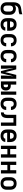

<svg xmlns="http://www.w3.org/2000/svg" viewBox="2904 -3684 792 6640"><g transform="rotate(90 3300.0 -364.0)"><path d="M275 12Q246 12 217 7Q188 2 162 -11Q136 -24 115 -45Q94 -66 81 -92Q68 -118 63 -147Q58 -176 58 -205V-393Q58 -424 59.5 -455.5Q61 -487 67 -517.5Q73 -548 86.5 -577Q100 -606 121 -629Q142 -652 170 -667Q198 -682 228 -690Q258 -698 289 -702Q320 -706 351 -710.5Q382 -715 412.5 -722Q443 -729 473 -740V-643Q451 -632 427.5 -625.5Q404 -619 380 -615.5Q356 -612 332 -610.5Q308 -609 284 -604.5Q260 -600 238 -589.5Q216 -579 200 -560.5Q184 -542 176 -519Q168 -496 166 -472Q176 -484 189.5 -493.5Q203 -503 218 -508.5Q233 -514 249 -516Q265 -518 281 -518Q309 -518 337.5 -512Q366 -506 391.5 -492.5Q417 -479 437 -458.5Q457 -438 469.5 -412Q482 -386 487 -357.5Q492 -329 492 -301V-205Q492 -176 487 -147Q482 -118 469 -92Q456 -66 435 -45Q414 -24 388 -11Q362 2 333 7Q304 12 275 12ZM275 -85Q298 -85 319.5 -93.5Q341 -102 355 -120Q369 -138 374 -160Q379 -182 379 -205V-301Q379 -323 374 -345.5Q369 -368 355 -385.5Q341 -403 320 -412Q299 -421 276 -421Q253 -421 231.5 -412.5Q210 -404 196 -386Q182 -368 176.5 -345.5Q171 -323 171 -301V-205Q171 -182 176 -160Q181 -138 195 -120Q209 -102 230.5 -93.5Q252 -85 275 -85Z M827 12Q798 12 769 7Q740 2 713.5 -11Q687 -24 666 -45Q645 -66 631.5 -92Q618 -118 613 -147Q608 -176 608 -205V-325Q608 -354 613 -383Q618 -412 631 -438Q644 -464 665 -485Q686 -506 712 -519Q738 -532 767 -537Q796 -542 825 -542Q854 -542 883 -537Q912 -532 938 -519Q964 -506 985 -485Q1006 -464 1019 -438Q1032 -412 1037 -383Q1042 -354 1042 -325V-216H721V-205Q721 -182 726.5 -159.5Q732 -137 746.5 -119.5Q761 -102 782.5 -93.5Q804 -85 827 -85Q844 -85 860.5 -88Q877 -91 891.5 -99Q906 -107 916 -121Q926 -135 927 -152H1040Q1038 -127 1029.5 -103Q1021 -79 1006 -59.5Q991 -40 970 -25.5Q949 -11 925.5 -2.5Q902 6 877 9Q852 12 827 12ZM721 -314H929V-325Q929 -348 924 -370Q919 -392 905 -410Q891 -428 869.5 -436.5Q848 -445 825 -445Q802 -445 780.5 -436.5Q759 -428 745 -410Q731 -392 726 -370Q721 -348 721 -325Z M1371 12Q1343 12 1314 7Q1285 2 1259.5 -11.5Q1234 -25 1213.5 -46Q1193 -67 1180.5 -93Q1168 -119 1163 -147.5Q1158 -176 1158 -205V-325Q1158 -354 1163 -382.5Q1168 -411 1180.5 -437Q1193 -463 1213.5 -484Q1234 -505 1259.5 -518.5Q1285 -532 1314 -537Q1343 -542 1371 -542Q1399 -542 1425.5 -538Q1452 -534 1477 -522.5Q1502 -511 1522.5 -493Q1543 -475 1556.5 -451.5Q1570 -428 1577 -401.5Q1584 -375 1584 -348V-347H1471Q1471 -367 1464.5 -386Q1458 -405 1444 -419Q1430 -433 1410.5 -439Q1391 -445 1371 -445Q1349 -445 1328 -436Q1307 -427 1294 -409Q1281 -391 1276 -369Q1271 -347 1271 -325V-205Q1271 -183 1276 -161Q1281 -139 1294 -121Q1307 -103 1328 -94Q1349 -85 1371 -85Q1391 -85 1410.5 -91Q1430 -97 1444 -111Q1458 -125 1464.5 -144Q1471 -163 1471 -183H1584V-182Q1584 -155 1577 -128.5Q1570 -102 1556.5 -78.5Q1543 -55 1522.5 -37Q1502 -19 1477 -7.5Q1452 4 1425.5 8Q1399 12 1371 12Z M1921 12Q1893 12 1864 7Q1835 2 1809.5 -11.5Q1784 -25 1763.5 -46Q1743 -67 1730.5 -93Q1718 -119 1713 -147.5Q1708 -176 1708 -205V-325Q1708 -354 1713 -382.5Q1718 -411 1730.5 -437Q1743 -463 1763.5 -484Q1784 -505 1809.5 -518.5Q1835 -532 1864 -537Q1893 -542 1921 -542Q1949 -542 1975.5 -538Q2002 -534 2027 -522.5Q2052 -511 2072.5 -493Q2093 -475 2106.5 -451.5Q2120 -428 2127 -401.5Q2134 -375 2134 -348V-347H2021Q2021 -367 2014.5 -386Q2008 -405 1994 -419Q1980 -433 1960.5 -439Q1941 -445 1921 -445Q1899 -445 1878 -436Q1857 -427 1844 -409Q1831 -391 1826 -369Q1821 -347 1821 -325V-205Q1821 -183 1826 -161Q1831 -139 1844 -121Q1857 -103 1878 -94Q1899 -85 1921 -85Q1941 -85 1960.5 -91Q1980 -97 1994 -111Q2008 -125 2014.5 -144Q2021 -163 2021 -183H2134V-182Q2134 -155 2127 -128.5Q2120 -102 2106.5 -78.5Q2093 -55 2072.5 -37Q2052 -19 2027 -7.5Q2002 4 1975.5 8Q1949 12 1921 12Z M2244 0V-530H2380L2475 -149L2570 -530H2706V0H2593V-106Q2593 -148 2595 -189.5Q2597 -231 2602 -272.5Q2607 -314 2612.5 -355Q2618 -396 2621 -438L2512 0H2438L2329 -438Q2332 -396 2337.5 -355Q2343 -314 2348 -272.5Q2353 -231 2355 -189.5Q2357 -148 2357 -106V0Z M3145 0V-530H3256V0ZM2794 0V-530H2905V-340H2952Q2974 -340 2995.5 -335.5Q3017 -331 3036 -320Q3055 -309 3069.5 -292.5Q3084 -276 3093 -256Q3102 -236 3105.5 -214Q3109 -192 3109 -170Q3109 -148 3105.5 -126Q3102 -104 3093 -84Q3084 -64 3069.5 -47.5Q3055 -31 3036 -20Q3017 -9 2995.5 -4.5Q2974 0 2952 0ZM2905 -95H2952Q2965 -95 2975 -103Q2985 -111 2990 -122Q2995 -133 2996.5 -145.5Q2998 -158 2998 -170Q2998 -182 2996.5 -194.5Q2995 -207 2990 -218Q2985 -229 2975 -237Q2965 -245 2952 -245H2905Z M3571 12Q3543 12 3514 7Q3485 2 3459.5 -11.5Q3434 -25 3413.5 -46Q3393 -67 3380.5 -93Q3368 -119 3363 -147.5Q3358 -176 3358 -205V-325Q3358 -354 3363 -382.5Q3368 -411 3380.5 -437Q3393 -463 3413.5 -484Q3434 -505 3459.5 -518.5Q3485 -532 3514 -537Q3543 -542 3571 -542Q3599 -542 3625.5 -538Q3652 -534 3677 -522.5Q3702 -511 3722.5 -493Q3743 -475 3756.5 -451.5Q3770 -428 3777 -401.5Q3784 -375 3784 -348V-347H3671Q3671 -367 3664.5 -386Q3658 -405 3644 -419Q3630 -433 3610.5 -439Q3591 -445 3571 -445Q3549 -445 3528 -436Q3507 -427 3494 -409Q3481 -391 3476 -369Q3471 -347 3471 -325V-205Q3471 -183 3476 -161Q3481 -139 3494 -121Q3507 -103 3528 -94Q3549 -85 3571 -85Q3591 -85 3610.5 -91Q3630 -97 3644 -111Q3658 -125 3664.5 -144Q3671 -163 3671 -183H3784V-182Q3784 -155 3777 -128.5Q3770 -102 3756.5 -78.5Q3743 -55 3722.5 -37Q3702 -19 3677 -7.5Q3652 4 3625.5 8Q3599 12 3571 12Z M3868 0V-97Q3886 -97 3903 -105Q3920 -113 3929 -128.5Q3938 -144 3942 -162Q3946 -180 3948 -198Q3950 -216 3950.5 -234Q3951 -252 3951 -271V-530H4330V0H4217V-433H4064V-274Q4064 -254 4063.5 -234.5Q4063 -215 4061.5 -195.5Q4060 -176 4057 -156.5Q4054 -137 4048 -118Q4042 -99 4033.5 -81.5Q4025 -64 4012 -49Q3999 -34 3981.5 -24.5Q3964 -15 3945 -9Q3926 -3 3906.5 -1.5Q3887 0 3868 0Z M4677 12Q4648 12 4619 7Q4590 2 4563.5 -11Q4537 -24 4516 -45Q4495 -66 4481.5 -92Q4468 -118 4463 -147Q4458 -176 4458 -205V-325Q4458 -354 4463 -383Q4468 -412 4481 -438Q4494 -464 4515 -485Q4536 -506 4562 -519Q4588 -532 4617 -537Q4646 -542 4675 -542Q4704 -542 4733 -537Q4762 -532 4788 -519Q4814 -506 4835 -485Q4856 -464 4869 -438Q4882 -412 4887 -383Q4892 -354 4892 -325V-216H4571V-205Q4571 -182 4576.5 -159.5Q4582 -137 4596.5 -119.5Q4611 -102 4632.5 -93.5Q4654 -85 4677 -85Q4694 -85 4710.5 -88Q4727 -91 4741.5 -99Q4756 -107 4766 -121Q4776 -135 4777 -152H4890Q4888 -127 4879.5 -103Q4871 -79 4856 -59.5Q4841 -40 4820 -25.5Q4799 -11 4775.5 -2.5Q4752 6 4727 9Q4702 12 4677 12ZM4571 -314H4779V-325Q4779 -348 4774 -370Q4769 -392 4755 -410Q4741 -428 4719.5 -436.5Q4698 -445 4675 -445Q4652 -445 4630.5 -436.5Q4609 -428 4595 -410Q4581 -392 4576 -370Q4571 -348 4571 -325Z M5020 0V-530H5133V-320H5317V-530H5430V0H5317V-223H5133V0Z M5570 0V-530H5683V-320H5867V-530H5980V0H5867V-223H5683V0Z M6325 12Q6296 12 6267 7Q6238 2 6212 -11Q6186 -24 6165 -45Q6144 -66 6131 -92Q6118 -118 6113 -147Q6108 -176 6108 -205V-325Q6108 -354 6113 -383Q6118 -412 6131 -438Q6144 -464 6165 -485Q6186 -506 6212 -519Q6238 -532 6267 -537Q6296 -542 6325 -542Q6354 -542 6383 -537Q6412 -532 6438 -519Q6464 -506 6485 -485Q6506 -464 6519 -438Q6532 -412 6537 -383Q6542 -354 6542 -325V-205Q6542 -176 6537 -147Q6532 -118 6519 -92Q6506 -66 6485 -45Q6464 -24 6438 -11Q6412 2 6383 7Q6354 12 6325 12ZM6325 -85Q6348 -85 6369.5 -93.5Q6391 -102 6405 -120Q6419 -138 6424 -160Q6429 -182 6429 -205V-325Q6429 -348 6424 -370Q6419 -392 6405 -410Q6391 -428 6369.5 -436.5Q6348 -445 6325 -445Q6302 -445 6280.5 -436.5Q6259 -428 6245 -410Q6231 -392 6226 -370Q6221 -348 6221 -325V-205Q6221 -182 6226 -160Q6231 -138 6245 -120Q6259 -102 6280.5 -93.5Q6302 -85 6325 -85Z"/></g></svg>

Font: Lode
Style: Bold
Weight: 700
Monospace: yes
Designer: Belleve Invis
Foundry: Belleve Invis
Version: Version 29.2.0; ttfautohint (v1.8.3)